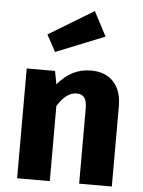

<svg xmlns="http://www.w3.org/2000/svg" viewBox="-57 -880 687 925"><g transform="rotate(5 286.5 -417.5)"><path d="M519 -388V0H361V-361Q361 -401 348.5 -416.5Q336 -432 311 -432Q261 -432 219 -363V0H61V-531H198L210 -467Q244 -508 283.5 -528Q323 -548 372 -548Q441 -548 480 -506Q519 -464 519 -388ZM426 -717 190 -622 146 -703 364 -835Z"/></g></svg>

Font: FiraGOUPP
Style: Bold
Weight: 700
Designer: bBox Type
Foundry: bBox Type GmbH
Version: Version 1.001